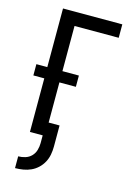

<svg xmlns="http://www.w3.org/2000/svg" viewBox="-140 -808 780 1104"><g transform="rotate(15 250.0 -256.0)"><path d="M64 223V153Q85 153 106 146.5Q127 140 142 124.5Q157 109 163 88Q169 67 169 46V0H93V-319H28V-386H93V-735H446V-655H183V-386H281V-319H183V-80H248V46Q248 70 243.5 94Q239 118 227.5 139.5Q216 161 198 178Q180 195 158 205Q136 215 112 219Q88 223 64 223Z"/></g></svg>

Font: Iosevka Term Curly Medium
Style: Regular
Weight: 500
Designer: Belleve Invis
Foundry: Belleve Invis
Version: Version 32.3.0